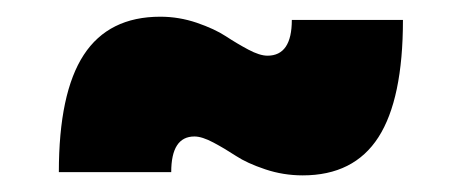

<svg xmlns="http://www.w3.org/2000/svg" viewBox="-20 -442 555 231"><path d="M464.8 -418Q464.8 -322.8 435.3 -276.9Q405.8 -231 344.2 -231Q320.8 -231 299.1 -238.3Q277.3 -245.6 263.9 -254.4Q250.5 -263.2 236.8 -270.5Q223.1 -277.8 213.9 -277.8Q186 -277.8 186 -234.9H50.8Q50.8 -330.1 80.8 -376Q110.8 -421.9 172.9 -421.9Q195.3 -421.9 216.8 -414.6Q238.3 -407.2 251.7 -398.4Q265.1 -389.6 278.8 -382.3Q292.5 -375 301.8 -375Q331.1 -375 331.1 -418Z"/></svg>

Font: Montserrat-Arabic ExtraBold
Style: Regular
Weight: 800
Designer: Mohamed Gaber
Foundry: Kief Type Foundry
Version: Version 5.008;PS 005.008;hotconv 1.0.88;makeotf.lib2.5.64775